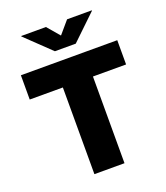

<svg xmlns="http://www.w3.org/2000/svg" viewBox="-168 -1068 1023 1183"><g transform="rotate(-20 343.5 -477.0)"><path d="M27.3 -568.4V-727.5H659.2V-568.4H441.9V0H244.6V-568.4ZM273.9 -954.1 343.3 -873 412.6 -954.1H574.7V-951.2L411.6 -794.9H274.9L111.8 -951.2V-954.1Z"/></g></svg>

Font: Inter Black
Style: Regular
Weight: 900
Designer: Rasmus Andersson
Foundry: rsms
Version: Version 4.000;git-a52131595